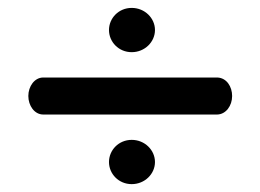

<svg xmlns="http://www.w3.org/2000/svg" viewBox="-20 -510 662 488"><path d="M373.9 -98.2C373.9 -128.7 347.8 -154.5 314.8 -154.5C281.5 -154.5 257 -128.3 257 -98.2C257 -68.2 281.5 -42 314.8 -42C347.8 -42 373.9 -67.8 373.9 -98.2ZM90 -313C67.5 -313 52 -290.2 52 -266C52 -241.8 67.3 -218.9 90 -218.9H532.1C554.6 -219.5 570 -241.6 570 -266C570 -289.7 556.1 -312.1 532.4 -313C530.9 -313.2 90.4 -313 90 -313ZM373.9 -433.7C373.9 -464.1 347.8 -489.9 314.8 -489.9C281.5 -489.9 257 -463.7 257 -433.7C257 -403.6 281.5 -377.4 314.8 -377.4C347.8 -377.4 373.9 -403.3 373.9 -433.7Z"/></svg>

Font: Hi.
Style: Black
Weight: 400
Designer: Mew Too, Robert Jablonski
Foundry: Cannot Into Space Fonts
Version: Version 1.996